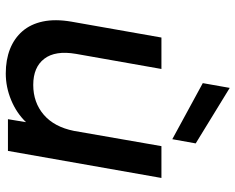

<svg xmlns="http://www.w3.org/2000/svg" viewBox="-98 -738 844 689"><g transform="rotate(90 324.5 -394.0)"><path d="M619.1 -550.8 522 0H408.2L418.9 -64.9Q386.2 -30.8 339.6 -11.5Q293 7.8 244.1 7.8Q195.3 7.8 156.7 -7.3Q118.2 -22.5 92.5 -52Q66.9 -81.5 57.6 -125.5Q48.3 -169.4 58.1 -227.1L115.2 -550.8H228L173.8 -244.1Q161.1 -169.9 191.4 -130.4Q221.7 -90.8 285.2 -90.8Q348.1 -90.8 392.1 -128.4Q436 -166 450.2 -236.8L504.9 -550.8ZM278.8 -699.2 295.9 -795.9 495.1 -673.8 480 -589.8Z"/></g></svg>

Font: Poppins Medium
Style: Italic
Weight: 500
Italic angle: -10°
Designer: Ninad Kale (Devanagari), Jonny Pinhorn (Latin)
Foundry: Indian Type Foundry
Version: Version 3.200;PS 1.000;hotconv 16.6.54;makeotf.lib2.5.65590